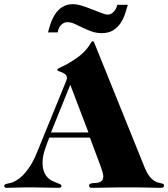

<svg xmlns="http://www.w3.org/2000/svg" viewBox="-72 -895 803 917"><path d="M538.6 -872.1Q532.7 -851.6 524.9 -827.9Q517.1 -804.2 503.4 -783.9Q489.7 -763.7 468.3 -750.2Q446.8 -736.8 413.6 -736.8Q387.7 -736.8 365.2 -744.9Q342.8 -752.9 322.5 -762.9Q302.2 -772.9 284.4 -781Q266.6 -789.1 249.5 -789.1Q232.9 -789.1 219.7 -775.6Q206.5 -762.2 203.6 -740.2H157.2Q160.2 -751 164.1 -765.1Q168 -779.3 174.1 -794.2Q180.2 -809.1 189 -823.7Q197.8 -838.4 210 -849.6Q222.2 -860.8 238.5 -867.9Q254.9 -875 276.4 -875Q295.9 -875 320.3 -867.2Q344.7 -859.4 368.4 -850.1Q392.1 -840.8 412.1 -833Q432.1 -825.2 443.4 -825.2Q451.7 -825.2 459 -829.3Q466.3 -833.5 472.2 -840.1Q478 -846.7 482.2 -855Q486.3 -863.3 488.3 -872.1ZM263.7 -490.2 171.4 -262.2H350.6ZM163.6 -237.8Q157.7 -223.1 152.1 -208.5Q146.5 -193.8 141.8 -179.2Q137.2 -164.6 134.3 -149.7Q131.3 -134.8 131.3 -119.1Q131.3 -92.8 137.9 -75.7Q144.5 -58.6 154.8 -47.9Q165 -37.1 176.5 -31.5Q188 -25.9 198.2 -22.2Q208.5 -18.6 215.1 -15.4Q221.7 -12.2 221.7 -6.8Q221.7 -1 217 0.5Q212.4 2 205.6 2Q176.3 2 147.2 1Q118.2 0 87.9 0Q59.6 0 39.3 0.2Q19 0.5 4.2 1Q-10.7 1.5 -21 1.7Q-31.2 2 -40 2Q-45.9 2 -48.8 0Q-51.8 -2 -51.8 -7.8Q-51.8 -12.2 -47.4 -14.4Q-43 -16.6 -36.1 -18.1Q-29.3 -19.5 -20.3 -21.7Q-11.2 -23.9 -2 -28.8Q22 -41.5 40.3 -61Q58.6 -80.6 72.3 -102.3Q85.9 -124 95.5 -145.5Q105 -167 111.3 -183.1L240.7 -500Q243.7 -507.3 245.6 -512.7Q247.6 -518.1 247.6 -522Q247.6 -533.2 240.5 -539.3Q233.4 -545.4 224.6 -549.1Q215.8 -552.7 208.7 -555.2Q201.7 -557.6 201.7 -561Q201.7 -565.4 204.6 -567.1Q207.5 -568.8 217 -573Q226.6 -577.1 244.1 -586.4Q261.7 -595.7 290.5 -615.2Q314.9 -631.8 329.1 -646.7Q343.3 -661.6 351.1 -673.1Q358.9 -684.6 362.8 -691.4Q366.7 -698.2 370.6 -698.2Q375 -698.2 376.7 -694.1Q378.4 -689.9 381.3 -683.1L620.6 -90.8Q630.4 -67.9 640.6 -54.4Q650.9 -41 661.1 -33.7Q671.4 -26.4 680.4 -23.9Q689.5 -21.5 696.3 -20Q703.1 -18.6 707.3 -16.4Q711.4 -14.2 711.4 -7.8Q711.4 -2.4 707.3 -0.2Q703.1 2 692.4 2Q682.1 2 669.4 1.7Q656.7 1.5 638.7 1Q620.6 0.5 595.7 0.2Q570.8 0 536.1 0Q507.3 0 483.2 0.2Q459 0.5 438.2 1Q417.5 1.5 399.9 1.7Q382.3 2 366.7 2Q353.5 2 353.5 -7.8Q353.5 -14.6 358.6 -17.1Q363.8 -19.5 371.1 -20.3Q378.4 -21 387.5 -21.5Q396.5 -22 403.8 -24.7Q411.1 -27.3 416.3 -33.9Q421.4 -40.5 421.4 -53.2Q421.4 -60.1 416.5 -76.7Q411.6 -93.3 403.3 -115.2L357.4 -237.8Z"/></svg>

Font: XB Zar
Style: Bold
Weight: 700
Designer: Behnam
Foundry: Irmug
Version: Version 8.005 2009